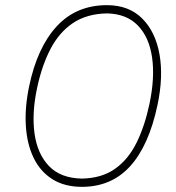

<svg xmlns="http://www.w3.org/2000/svg" viewBox="-20 -716 683 745"><path d="M298 9Q230 9 182.8 -21Q135.5 -51 110 -104.5Q84.5 -158 80.2 -228.8Q76 -299.5 93 -381Q124.5 -532 200.2 -614Q276 -696 395 -696Q479.5 -696 531.2 -644.8Q583 -593.5 598.8 -505.8Q614.5 -418 591 -308Q557.5 -150.5 484.8 -70.8Q412 9 298 9ZM298 -23Q374.5 -24.5 426 -60.8Q477.5 -97 509.5 -161.5Q541.5 -226 560 -313Q581.5 -415 570 -493.8Q558.5 -572.5 514.5 -617.5Q470.5 -662.5 395 -664Q317 -662.5 263.5 -626.8Q210 -591 176.2 -526.5Q142.5 -462 124 -375Q103 -277 114 -197.8Q125 -118.5 170.2 -71.5Q215.5 -24.5 298 -23Z"/></svg>

Font: Commissioner Loud Thin
Style: Italic
Weight: 100
Italic angle: -12°
Designer: Kostas Bartsokas
Foundry: Kostas Bartsokas
Version: Version 1.000; ttfautohint (v1.8.3)